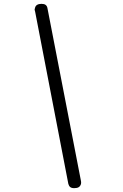

<svg xmlns="http://www.w3.org/2000/svg" viewBox="-20 -850 640 1000"><path d="M401 89Q402 94 402.5 98.5Q403 103 402 107Q399 119 390.5 124.5Q382 130 367 130Q353 130 346 124.5Q339 119 336 108L163 -789Q161 -794 160.5 -798.5Q160 -803 162 -807Q164 -819 173 -824.5Q182 -830 196 -830Q210 -830 217.5 -824.5Q225 -819 227 -808Z"/></svg>

Font: Maple Mono ExtraLight
Style: Italic
Weight: 275
Italic angle: -10°
Monospace: yes
Designer: subframe7536
Version: Version 7.000